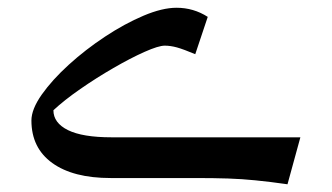

<svg xmlns="http://www.w3.org/2000/svg" viewBox="-20 -459 856 495"><path d="M754.4 -105 721.2 16.1Q673.3 9.3 638.4 5.9Q603.5 2.4 567.9 1.2Q532.2 0 481.4 0H265.1Q168.5 0 114.7 -38.8Q61 -77.6 61 -148.4Q61 -177.2 87.6 -215.1Q114.3 -252.9 157.2 -292Q200.2 -331.1 250.7 -364.5Q301.3 -397.9 349.9 -418.5Q398.4 -439 435.1 -439Q479 -439 515.6 -415.5L483.4 -319.3Q453.1 -332 436.3 -336.7Q419.4 -341.3 404.8 -341.3Q388.7 -341.3 352.5 -325.2Q316.4 -309.1 272.5 -283.7Q228.5 -258.3 187 -229.5Q145.5 -200.7 117.7 -174.8Q117.7 -142.1 155.3 -123.5Q192.9 -105 267.6 -105Z"/></svg>

Font: Pinar-FD Medium
Style: Regular
Weight: 500
Designer: Amin Abedi
Version: Version 3.000